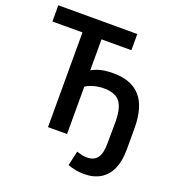

<svg xmlns="http://www.w3.org/2000/svg" viewBox="-156 -831 1058 1147"><g transform="rotate(20 373.0 -257.5)"><path d="M505 190Q478 190 452 185Q426 180 402 171L423 78Q440 84 456 87.5Q472 91 488 91Q533 91 554.5 62.5Q576 34 576 -31L577 -165Q577 -255 547 -293.5Q517 -332 443 -332Q422 -332 401 -328Q380 -324 362 -317.5Q344 -311 330 -301V0H209V-602H18V-705H520V-602H330V-405Q347 -415 368.5 -422.5Q390 -430 415.5 -433Q441 -436 467 -436Q582 -436 639.5 -370.5Q697 -305 697 -169V-35Q697 38 675 88Q653 138 610 164Q567 190 505 190Z"/></g></svg>

Font: Nunito Sans 10pt Condensed
Style: Bold
Weight: 700
Width: 3
Designer: Vernon Adams
Foundry: Vernon Adams
Version: Version 3.101;gftools[0.9.27]